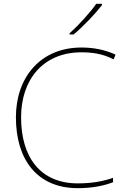

<svg xmlns="http://www.w3.org/2000/svg" viewBox="-20 -972 654 1002"><path d="M512 -945V-952H482C453 -909 388 -838 343 -798V-792H364C417 -836 477 -900 512 -945ZM405 -699C460 -699 516 -692 573 -662L583 -687C528 -712 470 -724 405 -724C191 -724 63 -568 63 -360C63 -139 174 10 386 10C465 10 526 -4 570 -21V-44C522 -27 463 -15 386 -15C189 -15 90 -153 90 -360C90 -555 204 -699 405 -699Z"/></svg>

Font: Noto Sans Sinhala Thin
Style: Regular
Weight: 100
Designer: Jelle Bosma - Monotype Design Team
Foundry: Monotype Imaging Inc.
Version: Version 2.006